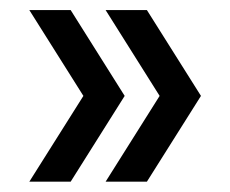

<svg xmlns="http://www.w3.org/2000/svg" viewBox="-20 -427 447 373"><path d="M222.2 -240.7 117.3 -74.1H37L142 -240.7L37 -407.4H117.3ZM370.4 -240.7 265.4 -74.1H185.2L290.1 -240.7L185.2 -407.4H265.4Z"/></svg>

Font: Slabo 27px
Style: Regular
Weight: 400
Version: Version 1.02 Build 003a